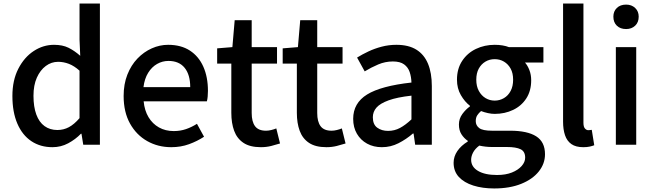

<svg xmlns="http://www.w3.org/2000/svg" viewBox="-20 -817 3698 1084"><path d="M276 14Q208 14 157 -20Q106 -54 78 -119Q50 -184 50 -275Q50 -364 83.5 -429Q117 -494 170.5 -529Q224 -564 285 -564Q333 -564 366.5 -547.5Q400 -531 433 -502L429 -593V-797H544V0H450L440 -62H437Q406 -30 365 -8Q324 14 276 14ZM304 -83Q339 -83 369 -99Q399 -115 429 -150V-418Q399 -445 369 -456.5Q339 -468 308 -468Q270 -468 238.5 -444.5Q207 -421 188 -378.5Q169 -336 169 -276Q169 -214 185 -170.5Q201 -127 231.5 -105Q262 -83 304 -83Z M947 14Q872 14 811 -20.5Q750 -55 714 -119.5Q678 -184 678 -275Q678 -342 699 -395.5Q720 -449 756 -486.5Q792 -524 837 -544Q882 -564 929 -564Q1002 -564 1052 -531.5Q1102 -499 1128 -440.5Q1154 -382 1154 -304Q1154 -287 1152.5 -271.5Q1151 -256 1148 -245H791Q796 -193 818.5 -155.5Q841 -118 877.5 -97.5Q914 -77 961 -77Q998 -77 1030 -88Q1062 -99 1092 -118L1132 -45Q1094 -20 1047.5 -3Q1001 14 947 14ZM790 -325H1054Q1054 -395 1022.5 -434Q991 -473 931 -473Q897 -473 867 -456Q837 -439 816.5 -406Q796 -373 790 -325Z M1453 14Q1391 14 1354.5 -10.5Q1318 -35 1302 -78.5Q1286 -122 1286 -180V-458H1206V-544L1292 -551L1305 -703H1401V-551H1544V-458H1401V-179Q1401 -130 1420 -104.5Q1439 -79 1482 -79Q1496 -79 1512 -83Q1528 -87 1540 -92L1561 -7Q1539 0 1511.5 7Q1484 14 1453 14Z M1823 14Q1761 14 1724.5 -10.5Q1688 -35 1672 -78.5Q1656 -122 1656 -180V-458H1576V-544L1662 -551L1675 -703H1771V-551H1914V-458H1771V-179Q1771 -130 1790 -104.5Q1809 -79 1852 -79Q1866 -79 1882 -83Q1898 -87 1910 -92L1931 -7Q1909 0 1881.5 7Q1854 14 1823 14Z M2136 14Q2089 14 2052.5 -6Q2016 -26 1995 -62Q1974 -98 1974 -146Q1974 -235 2052.5 -283.5Q2131 -332 2303 -351Q2302 -383 2293 -410Q2284 -437 2261.5 -453.5Q2239 -470 2198 -470Q2155 -470 2115 -453Q2075 -436 2039 -414L1996 -492Q2025 -510 2060 -526.5Q2095 -543 2135 -553.5Q2175 -564 2218 -564Q2287 -564 2331 -536.5Q2375 -509 2396.5 -457Q2418 -405 2418 -331V0H2324L2315 -63H2311Q2274 -31 2230 -8.5Q2186 14 2136 14ZM2171 -78Q2207 -78 2238 -94.5Q2269 -111 2303 -143V-277Q2222 -268 2174 -250.5Q2126 -233 2105.5 -209.5Q2085 -186 2085 -155Q2085 -114 2110 -96Q2135 -78 2171 -78Z M2770 247Q2704 247 2652 230.5Q2600 214 2570.5 182Q2541 150 2541 102Q2541 67 2562 36Q2583 5 2621 -18V-22Q2600 -36 2585.5 -58.5Q2571 -81 2571 -114Q2571 -147 2590.5 -173.5Q2610 -200 2633 -216V-220Q2604 -242 2582 -280Q2560 -318 2560 -367Q2560 -429 2589.5 -473.5Q2619 -518 2667.5 -541Q2716 -564 2773 -564Q2797 -564 2817.5 -560.5Q2838 -557 2853 -551H3048V-464H2944Q2959 -447 2969 -421Q2979 -395 2979 -364Q2979 -304 2951.5 -261.5Q2924 -219 2877 -196.5Q2830 -174 2773 -174Q2755 -174 2734.5 -178.5Q2714 -183 2696 -190Q2683 -179 2674.5 -166Q2666 -153 2666 -133Q2666 -109 2685.5 -94Q2705 -79 2758 -79H2860Q2957 -79 3007 -47.5Q3057 -16 3057 54Q3057 107 3022 151Q2987 195 2922.5 221Q2858 247 2770 247ZM2773 -249Q2801 -249 2825 -263Q2849 -277 2863 -303.5Q2877 -330 2877 -367Q2877 -404 2863 -429.5Q2849 -455 2825.5 -469Q2802 -483 2773 -483Q2744 -483 2720.5 -469Q2697 -455 2683 -429.5Q2669 -404 2669 -367Q2669 -330 2683.5 -303.5Q2698 -277 2721.5 -263Q2745 -249 2773 -249ZM2786 171Q2835 171 2870 157Q2905 143 2925 120.5Q2945 98 2945 73Q2945 38 2919 25.5Q2893 13 2843 13H2760Q2740 13 2722 11Q2704 9 2686 5Q2662 23 2651 44Q2640 65 2640 85Q2640 125 2679 148Q2718 171 2786 171Z M3273 14Q3231 14 3206 -3.5Q3181 -21 3170 -53.5Q3159 -86 3159 -130V-797H3274V-124Q3274 -101 3282.5 -91.5Q3291 -82 3301 -82Q3305 -82 3309 -82.5Q3313 -83 3321 -84L3335 3Q3325 7 3310 10.5Q3295 14 3273 14Z M3457 0V-551H3572V0ZM3515 -653Q3482 -653 3462.5 -672Q3443 -691 3443 -723Q3443 -753 3462.5 -772Q3482 -791 3515 -791Q3546 -791 3566 -772Q3586 -753 3586 -723Q3586 -691 3566 -672Q3546 -653 3515 -653Z"/></svg>

Font: Noto Sans SC Medium
Style: Regular
Weight: 500
Designer: Ryoko NISHIZUKA  (kana, bopomofo & ideographs); Paul D. Hunt (Latin, Greek & Cyrillic); Sandoll Communications , Soo-you
Foundry: Adobe
Version: Version 2.004-H2;hotconv 1.0.118;makeotfexe 2.5.65603